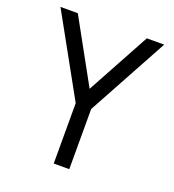

<svg xmlns="http://www.w3.org/2000/svg" viewBox="-128 -795 808 894"><g transform="rotate(20 276.0 -348.0)"><path d="M316 -298 533 -696H447L277 -384L105 -696H19L239 -299V0H316Z"/></g></svg>

Font: TitilliumText22L
Style: 400 wt
Weight: 400
Designer: Campivisivi
Foundry: Campivisivi
Version: 1.000